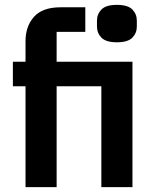

<svg xmlns="http://www.w3.org/2000/svg" viewBox="-20 -770 640 790"><path d="M85 -415H33V-516H85V-600Q85 -662 120 -701Q155 -740 229 -740H331V-639H213V-516H525V0H397V-415H213V0H85ZM461 -596Q416 -596 397.5 -615Q379 -634 379 -661V-685Q379 -712 397.5 -731Q416 -750 461 -750Q506 -750 524.5 -731Q543 -712 543 -685V-661Q543 -634 524.5 -615Q506 -596 461 -596Z"/></svg>

Font: IBM Plex Mono SemiBold
Style: Regular
Weight: 600
Monospace: yes
Designer: Mike Abbink, Paul van der Laan, Pieter van Rosmalen
Foundry: Bold Monday
Version: Version 2.3